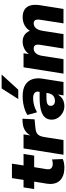

<svg xmlns="http://www.w3.org/2000/svg" viewBox="756 -1558 813 2365"><g transform="rotate(-90 1162.5 -375.5)"><path d="M282 11Q206 11 158 -16Q110 -43 91.5 -91Q73 -139 82 -201L108 -361H16L37 -492H129L151 -635H329L307 -492H449L428 -361H286L261 -208Q255 -167 274 -149.5Q293 -132 328 -132Q340 -132 353 -134.5Q366 -137 381 -141L386 -9Q365 1 337 6Q309 11 282 11Z M439 0 517 -492H690L671 -371H662Q679 -429 724.5 -464Q770 -499 835 -503L883 -506L875 -356L764 -345Q729 -342 707.5 -330Q686 -318 674.5 -295.5Q663 -273 657 -237L620 0Z M1040 11Q993 11 954.5 -11Q916 -33 893.5 -68.5Q871 -104 871 -145Q871 -197 901 -230Q931 -263 992 -278.5Q1053 -294 1146 -294H1225L1211 -210H1146Q1109 -210 1085.5 -205Q1062 -200 1051.5 -188Q1041 -176 1041 -157Q1041 -133 1058 -119Q1075 -105 1102 -105Q1129 -105 1148.5 -115Q1168 -125 1180.5 -144Q1193 -163 1197 -188L1215 -303Q1221 -336 1201 -355Q1181 -374 1134 -374Q1091 -374 1048 -362Q1005 -350 962 -326L929 -444Q955 -462 992.5 -475.5Q1030 -489 1073 -496Q1116 -503 1159 -503Q1250 -503 1301 -470Q1352 -437 1369.5 -382Q1387 -327 1376 -261L1335 0H1170L1185 -96H1193Q1178 -59 1154.5 -35Q1131 -11 1102 0Q1073 11 1040 11ZM1125 -557 1256 -762H1427L1240 -557Z M1438 0 1516 -492H1689L1675 -402H1664Q1694 -456 1739.5 -479.5Q1785 -503 1831 -503Q1885 -503 1921 -475.5Q1957 -448 1973 -393L1959 -403Q1987 -453 2032 -478Q2077 -503 2135 -503Q2187 -503 2224 -481Q2261 -459 2276.5 -412.5Q2292 -366 2281 -291L2235 0H2057L2102 -289Q2106 -315 2102.5 -332.5Q2099 -350 2088 -358.5Q2077 -367 2057 -367Q2033 -367 2014.5 -354.5Q1996 -342 1984 -319Q1972 -296 1966 -262L1925 0H1747L1793 -289Q1797 -315 1793.5 -332.5Q1790 -350 1778.5 -358.5Q1767 -367 1747 -367Q1729 -367 1714.5 -360Q1700 -353 1688.5 -339.5Q1677 -326 1669 -306.5Q1661 -287 1657 -262L1616 0Z"/></g></svg>

Font: Nunito Sans 12pt Black
Style: Italic
Weight: 900
Italic angle: -9°
Designer: Vernon Adams
Foundry: Vernon Adams
Version: Version 3.101;gftools[0.9.27]